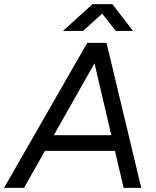

<svg xmlns="http://www.w3.org/2000/svg" viewBox="-52 -907 754 927"><path d="M369.2 -700H460L64 0H-32.5ZM381.3 -700H462.3L630 0H544.7ZM148.2 -254.2H537.2L524.3 -178.7H135.3ZM394.7 -887H489.7V-885.3L349 -757.5H251.8ZM405.7 -886.2 407.3 -887H490.7L590.2 -757.5H507.2Z"/></svg>

Font: Oak Sans Light Italic
Style: Regular
Weight: 400
Italic angle: -9.5°
Foundry: Erik Kennedy, Walven
Version: Version 1.000;Glyphs 3.1.2 (3151)